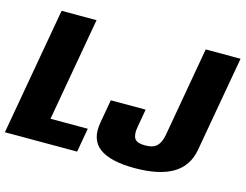

<svg xmlns="http://www.w3.org/2000/svg" viewBox="-116 -826 1256 982"><g transform="rotate(15 511.5 -335.0)"><path d="M-22.5 0 97 -675H282L185 -127H382.5L360 0ZM665 5.5Q536 5.5 477.8 -38.2Q419.5 -82 437 -176L458.5 -298H643L626.5 -204Q618.5 -163 630.2 -141.8Q642 -120.5 686.5 -120.5Q730.5 -120.5 750 -140.5Q769.5 -160.5 776.5 -201L860 -675H1044.5L955 -169.5Q939.5 -80.5 867.5 -37.5Q795.5 5.5 665 5.5Z"/></g></svg>

Font: Anybody ExtraBold
Style: Italic
Weight: 800
Italic angle: -10°
Designer: Tyler Finck
Foundry: Etcetera Type Company
Version: Version 1.010; ttfautohint (v1.8.3) -l 8 -r 50 -G 200 -x 14 